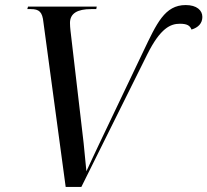

<svg xmlns="http://www.w3.org/2000/svg" viewBox="-20 -740 821 760"><path d="M152 -651 240 0H302L563 -525C615 -629 655 -646 692 -646C720 -646 732 -639 738 -623C765 -631 781 -648 781 -673C781 -699 759 -720 715 -720C632 -720 600 -647 547 -536L372 -169C355 -134 338 -96 322 -62C318 -98 315 -138 311 -174L259 -619C258 -628 257 -640 257 -649C257 -687 286 -704 341 -704H361L363 -714H91L88 -704H102C135 -704 148 -693 152 -651Z"/></svg>

Font: Noto Serif Display
Style: Italic
Weight: 400
Italic angle: -12°
Designer: Monotype Design Team
Foundry: Monotype Imaging Inc.
Version: Version 2.009